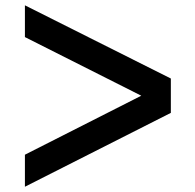

<svg xmlns="http://www.w3.org/2000/svg" viewBox="-20 -732 739 726"><path d="M626 -435.1V-305.2L74.2 -25.9V-147L514.2 -370.1L74.2 -591.8V-711.9Z"/></svg>

Font: Oakes Grotesk
Style: Bold Italic
Weight: 700
Designer: Samuel Oakes
Foundry: Samuel Oakes
Version: Version 1.0 | wf-rip DC20170320